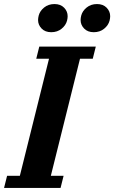

<svg xmlns="http://www.w3.org/2000/svg" viewBox="-53 -928 564 948"><path d="M-18 -60H45L189 -638H126L141 -698H420L405 -638H342L198 -60H261L246 0H-33ZM200 -769Q170 -769 152.5 -787Q135 -805 135 -829Q135 -839 138 -851Q144 -874 165 -891Q186 -908 216 -908Q246 -908 263.5 -890Q281 -872 281 -848Q281 -838 278 -826Q272 -803 251 -786Q230 -769 200 -769ZM410 -769Q380 -769 362.5 -787Q345 -805 345 -829Q345 -839 348 -851Q354 -874 375 -891Q396 -908 426 -908Q456 -908 473.5 -890Q491 -872 491 -848Q491 -838 488 -826Q482 -803 461 -786Q440 -769 410 -769Z"/></svg>

Font: IBM Plex Serif
Style: Bold Italic
Weight: 700
Italic angle: -14°
Designer: Mike Abbink, Paul van der Laan, Pieter van Rosmalen
Foundry: Bold Monday
Version: Version 3.001